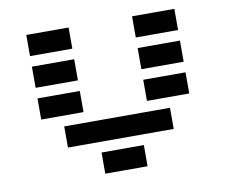

<svg xmlns="http://www.w3.org/2000/svg" viewBox="-76 -778 1031 873"><g transform="rotate(-10 439.5 -342.0)"><path d="M97.7 -585.9V-683.6H293V-585.9ZM585.9 -585.9V-683.6H781.2V-585.9ZM97.7 -439.5V-537.1H293V-439.5ZM585.9 -439.5V-537.1H781.2V-439.5ZM97.7 -293V-390.6H293V-293ZM585.9 -293V-390.6H781.2V-293ZM195.3 -146.5V-244.1H683.6V-146.5ZM341.8 0V-97.7H537.1V0Z"/></g></svg>

Font: Trigram
Style: Regular
Weight: 400
Designer: GGBotNet
Foundry: GGBotNet
Version: 1.05